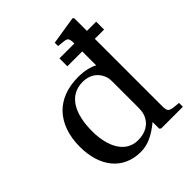

<svg xmlns="http://www.w3.org/2000/svg" viewBox="-207 -871 1013 1013"><g transform="rotate(-45 299.0 -365.0)"><path d="M49 -235C49 -87 126 12 258 12C312 12 359 -12 413 -56V-7L421 0H583V-29C512 -34 508 -36 508 -87V-582H577V-641H508V-736L501 -742L344 -717V-692L382 -688C408 -685 414 -680 414 -642V-641H303V-582H414V-478C386 -493 349 -502 303 -502C221 -502 160 -476 118 -433C75 -388 49 -322 49 -235ZM153 -247C153 -377 200 -467 302 -467C349 -467 387 -445 405 -404C413 -387 414 -373 414 -346V-170C414 -148 413 -131 407 -114C387 -62 343 -42 291 -42C199 -42 153 -132 153 -247Z"/></g></svg>

Font: Lingua Franca
Style: Regular
Weight: 400
Version: Version 1.19